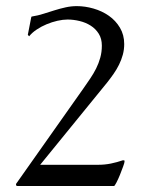

<svg xmlns="http://www.w3.org/2000/svg" viewBox="-20 -618 473 637"><path d="M317.9 -466.8Q317.9 -489.7 307.6 -506.1Q297.4 -522.5 280.8 -533Q264.2 -543.5 243.9 -548.3Q223.6 -553.2 204.1 -553.2Q189 -553.2 170.7 -549.1Q152.3 -544.9 134.8 -537.6Q117.2 -530.3 101.8 -520Q86.4 -509.8 76.7 -497.6L72.3 -502.4L83.5 -560.1Q84.5 -563 84.7 -563Q85 -563 87.4 -563.5Q106 -566.4 124.3 -572.3Q142.6 -578.1 160.6 -583.7Q178.7 -589.4 197.3 -593.5Q215.8 -597.7 234.9 -597.7Q262.2 -597.7 290.3 -589.6Q318.4 -581.5 341.1 -565.7Q363.8 -549.8 377.9 -526.1Q392.1 -502.4 392.1 -471.7Q392.1 -453.6 387.5 -436.5Q382.8 -419.4 375 -403.6Q367.2 -387.7 356.9 -373Q346.7 -358.4 335.9 -344.7L113.3 -71.3H306.6Q327.6 -71.3 347.9 -75.4Q368.2 -79.6 388.2 -86.4L393.1 -85.4V-81.5Q393.1 -78.1 388.4 -65.2Q383.8 -52.2 377.9 -37.8Q372.1 -23.4 366.2 -12.2Q360.4 -1 358.4 -1H37.1L33.2 -2.9V-7.8L256.8 -324.7Q268.6 -341.3 279.5 -357.7Q290.5 -374 299.1 -391.1Q307.6 -408.2 312.7 -426.8Q317.9 -445.3 317.9 -466.8Z"/></svg>

Font: CAT Linz
Style: Regular
Weight: 400
Designer: Peter Wiegel
Foundry: Peter Wiegel
Version: Version 1.08